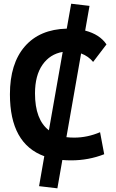

<svg xmlns="http://www.w3.org/2000/svg" viewBox="-20 -858 626 1039"><path d="M290.5 161.1 191.4 149.4 219.7 -12.7Q33.7 -80.1 33.7 -347.7Q33.7 -513.7 114 -606.4Q194.3 -699.2 341.3 -703.1L365.2 -837.9L464.4 -826.2L440.9 -692.4Q520 -671.9 556.2 -617.7L483.9 -522.9Q459 -553.7 418.9 -568.8L339.4 -115.7Q359.4 -113.3 381.8 -113.3Q452.6 -113.3 521.5 -142.6L543.9 -23.4Q459 9.8 365.2 9.8Q340.3 9.8 317.4 7.8ZM244.6 -152.8 319.3 -577.1Q250.5 -565.4 210 -507.6Q169.4 -449.7 169.4 -352.5Q169.4 -210.4 244.6 -152.8Z"/></svg>

Font: Cascadia Code NF
Style: Bold
Weight: 700
Monospace: yes
Designer: Aaron Bell
Foundry: Saja Typeworks
Version: Version 2404.023; ttfautohint (v1.8.4)